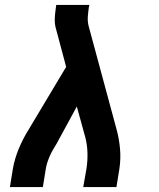

<svg xmlns="http://www.w3.org/2000/svg" viewBox="-20 -755 640 775"><path d="M20 0 32 -74Q39 -114 55.5 -154Q72 -194 95 -231L247 -485L211 -620Q207 -633 204 -646Q201 -659 201 -672.5Q201 -686 202.5 -700Q204 -714 206 -728L207 -735H341L339 -728Q336 -708 334.5 -688Q333 -668 338 -649L451 -231Q461 -194 464.5 -154Q468 -114 462 -74L450 0H316L329 -74Q334 -106 333 -139Q332 -172 324 -202L290 -325L209 -176Q202 -164 194.5 -151.5Q187 -139 181.5 -126.5Q176 -114 171.5 -100.5Q167 -87 165 -74L153 0Z"/></svg>

Font: Iosevka Curly Slab XBdExObl
Style: Regular
Weight: 800
Width: 7
Italic angle: -9°
Monospace: yes
Designer: Belleve Invis
Foundry: Belleve Invis
Version: Version 11.1.0; ttfautohint (v1.8.3)